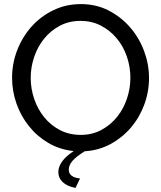

<svg xmlns="http://www.w3.org/2000/svg" viewBox="-20 -735 788 938"><path d="M349 183Q307 175 286 154.5Q265 134 265 106Q265 80 283 54.5Q301 29 340 3Q272 -4 216.5 -36.5Q161 -69 121.5 -118.5Q82 -168 60.5 -229Q39 -290 39 -355Q39 -426 64.5 -491Q90 -556 135 -606Q180 -656 241.5 -685.5Q303 -715 375 -715Q450 -715 511 -683.5Q572 -652 616 -601Q660 -550 684 -485.5Q708 -421 708 -354Q708 -286 684.5 -223Q661 -160 619 -111Q577 -62 519.5 -31Q462 0 394 4Q352 30 334 51Q316 72 316 94Q316 131 371 137ZM130 -355Q130 -301 147.5 -250.5Q165 -200 197 -161Q229 -122 274 -99Q319 -76 374 -76Q431 -76 476 -100.5Q521 -125 552.5 -164.5Q584 -204 600.5 -254Q617 -304 617 -355Q617 -409 599.5 -459.5Q582 -510 549.5 -548.5Q517 -587 472.5 -610Q428 -633 374 -633Q317 -633 272 -609Q227 -585 195.5 -546Q164 -507 147 -457Q130 -407 130 -355Z"/></svg>

Font: IngvarSans
Style: Regular
Weight: 500
Version: Version 3.000